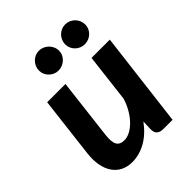

<svg xmlns="http://www.w3.org/2000/svg" viewBox="-197 -801 921 921"><g transform="rotate(-45 263.5 -340.5)"><path d="M200.7 -484.9 164.1 -177.2Q158.7 -131.8 169.7 -112.8Q180.7 -93.8 209.5 -93.8Q228.5 -93.8 248.5 -104Q268.6 -114.3 287.4 -133.1Q306.2 -151.9 322 -178.5Q337.9 -205.1 348.1 -237.8L377.4 -484.9H501.5L442.4 0H380.4Q334.5 0 335.9 -42.5L337.9 -93.3Q300.3 -42.5 255.4 -17.6Q210.4 7.3 162.6 7.3Q130.9 7.3 106 -4.9Q81.1 -17.1 64.5 -40.5Q47.9 -64 41.3 -98.4Q34.7 -132.8 40 -177.2L76.7 -484.9ZM469.7 -619.6Q469.7 -606 464.4 -594Q459 -582 449.7 -573Q440.4 -564 428 -558.8Q415.5 -553.7 401.4 -553.7Q387.7 -553.7 375.5 -558.8Q363.3 -564 354 -573Q344.7 -582 339.4 -594Q334 -606 334 -619.6Q334 -633.8 339.4 -646.2Q344.7 -658.7 354 -668Q363.3 -677.2 375.5 -682.6Q387.7 -688 401.4 -688Q415.5 -688 428 -682.6Q440.4 -677.2 449.7 -668Q459 -658.7 464.4 -646.2Q469.7 -633.8 469.7 -619.6ZM292 -619.6Q292 -606 286.4 -594Q280.8 -582 271.2 -573Q261.7 -564 249.3 -558.8Q236.8 -553.7 222.7 -553.7Q209.5 -553.7 197.5 -558.8Q185.5 -564 176.3 -573Q167 -582 161.6 -594Q156.2 -606 156.2 -619.6Q156.2 -633.8 161.6 -646.2Q167 -658.7 176.3 -668Q185.5 -677.2 197.5 -682.6Q209.5 -688 222.7 -688Q236.8 -688 249.3 -682.6Q261.7 -677.2 271.2 -668Q280.8 -658.7 286.4 -646.2Q292 -633.8 292 -619.6Z"/></g></svg>

Font: Carlito
Style: Bold Italic
Weight: 700
Italic angle: -7°
Designer: Lukasz Dziedzic
Foundry: tyPoland Lukasz Dziedzic
Version: Version 1.104